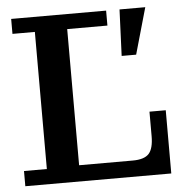

<svg xmlns="http://www.w3.org/2000/svg" viewBox="-50 -731 760 780"><g transform="rotate(-5 330.0 -341.0)"><path d="M458 -493.2 465.8 -682.1H570.8L517.1 -493.2ZM22 0V-62H115.2V-621.1H23.9V-682.1H411.1V-621.1H247.1V-65.9H465.8Q513.2 -65.9 532 -86.7Q550.8 -107.4 550.8 -158.2V-257.8H617.2V0Z"/></g></svg>

Font: Montagu Slab 144pt Medium
Style: Regular
Weight: 500
Designer: Florian Karsten
Foundry: Florian Karsten
Version: Version 1.000